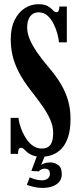

<svg xmlns="http://www.w3.org/2000/svg" viewBox="-20 -731 382 912"><path d="M179 13.5Q151.5 13.5 135 7Q118.5 0.5 109 -8Q99.5 -16.5 93.2 -22.8Q87 -29 79.5 -29Q65.5 -29 65.5 0H30.5V-171H68Q68.5 -160.5 73.2 -142.5Q78 -124.5 86.8 -104.5Q95.5 -84.5 108.5 -66.5Q121.5 -48.5 138.8 -37Q156 -25.5 178.5 -25.5Q198.5 -25.5 210.2 -34Q222 -42.5 227.2 -59.2Q232.5 -76 232.5 -100.5Q232.5 -131 219.2 -161.5Q206 -192 182.5 -226Q159 -260 128.5 -298.5Q89 -349 68 -390.8Q47 -432.5 39 -470Q31 -507.5 31 -544Q31 -599 49.5 -636Q68 -673 97.8 -692Q127.5 -711 161.5 -711Q192 -711 207.5 -701.5Q223 -692 231.5 -682.5Q240 -673 248.5 -673Q255 -673 258.2 -678.8Q261.5 -684.5 262 -700H297.5V-530H260Q259 -546 252.8 -569.8Q246.5 -593.5 235 -617Q223.5 -640.5 205.8 -656.5Q188 -672.5 163.5 -672.5Q137.5 -672.5 123.2 -653.2Q109 -634 109 -600Q109 -574.5 121 -545.2Q133 -516 156.2 -482.2Q179.5 -448.5 213 -409Q247.5 -369 270 -330.5Q292.5 -292 303.8 -251.8Q315 -211.5 315 -166.5Q315 -114 303.2 -79.2Q291.5 -44.5 271.8 -24.2Q252 -4 227.8 4.8Q203.5 13.5 179 13.5ZM183 161.5Q158.5 161.5 136.8 156Q115 150.5 107.5 146.5L121.5 111Q127 114.5 144.2 120Q161.5 125.5 179.5 125.5Q195 125.5 206 117.5Q217 109.5 217 95.5Q217 80 210 75Q203 70 193 70Q185 70 177.5 73Q170 76 164.5 83L129 81L159 0H196.5L175.5 53Q177.5 50 189.8 45.2Q202 40.5 219.5 40.5Q239 40.5 256.2 52.8Q273.5 65 273.5 96Q273.5 117.5 261.8 132Q250 146.5 229.5 154Q209 161.5 183 161.5Z"/></svg>

Font: Imbue Thin 10pt
Style: Bold
Weight: 700
Version: Version 1.102